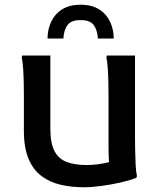

<svg xmlns="http://www.w3.org/2000/svg" viewBox="-20 -780 682 812"><path d="M336 12Q283 12 237 1.5Q191 -9 155.5 -35.5Q120 -62 100.5 -109Q81 -156 81 -227V-374Q81 -394 80.5 -425.5Q80 -457 78 -488Q76 -519 72 -537L74 -545H193V-235Q193 -173 211 -140Q229 -107 263.5 -94.5Q298 -82 347 -82Q371 -82 395.5 -85.5Q420 -89 441 -94Q440 -107 439.5 -123Q439 -139 439 -156V-374Q439 -394 438.5 -425.5Q438 -457 436 -488Q434 -519 430 -537L432 -545H551V-199Q551 -179 551.5 -147.5Q552 -116 553.5 -85Q555 -54 559 -36L557 -28Q529 -17 489 -8Q449 1 408 6.5Q367 12 336 12ZM321 -760Q368 -760 399 -740.5Q430 -721 445.5 -688Q461 -655 461 -617H394Q392 -653 376.5 -674Q361 -695 321 -695Q281 -695 265.5 -674Q250 -653 248 -617H181Q181 -655 196.5 -688Q212 -721 243 -740.5Q274 -760 321 -760Z"/></svg>

Font: Kufam Medium
Style: Regular
Weight: 500
Designer: Wael Morcos, Artur Schmal
Foundry: Original Type
Version: Version 1.300; ttfautohint (v1.8.3)